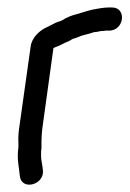

<svg xmlns="http://www.w3.org/2000/svg" viewBox="-20 -495 347 514"><path d="M95 -38C94 -52 90 -66 90 -76V-89C90 -92 91 -96 91 -99V-100V-116C91 -126 92 -139 93 -149L123 -366C125 -368 133 -370 141 -374L153 -380C158 -382 166 -385 173 -390C177 -392 187 -394 197 -399L226 -407C229 -408 231 -409 232 -409C239 -409 244 -411 251 -412C254 -412 257 -412 263 -413H272C313 -413 320 -475 280 -475H270C264 -475 256 -474 249 -473L237 -471C230 -470 222 -468 215 -466L185 -457C173 -454 159 -449 147 -441C140 -437 135 -438 119 -429L105 -422C87 -414 65 -395 62 -370L31 -150C30 -142 29 -134 29 -125C29 -114 30 -105 29 -98C25 -69 31 -47 33 -25C36 16 98 1 95 -38Z"/></svg>

Font: PolanStronk
Style: BdIta
Weight: 700
Version: Version 1.0